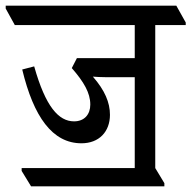

<svg xmlns="http://www.w3.org/2000/svg" viewBox="-57 -643 672 674"><path d="M52 11H520V0L488 -53V-555H595V-564L562 -623H-37V-613L-5 -555H416V-439H213L195 -404C237 -356 260 -317 260 -276C260 -241 239 -217 203 -217C149 -217 103 -268 63 -410L21 -399C61 -233 127 -140 229 -140C291 -140 329 -181 329 -240C329 -283 311 -326 269 -374C282 -373 297 -372 316 -372H416V-53H19V-43Z"/></svg>

Font: Noto Serif Devanagari Condensed
Style: Regular
Weight: 400
Width: 3
Designer: Universal Thirst, Indian Type Foundry and the Monotype Design Team
Foundry: Monotype Imaging Inc.
Version: Version 2.004